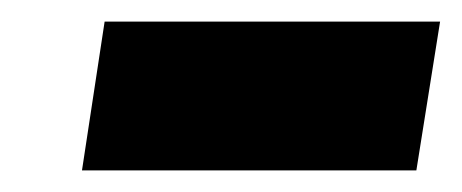

<svg xmlns="http://www.w3.org/2000/svg" viewBox="-20 -379 428 178"><path d="M77 -359H388L366 -221H56Z"/></svg>

Font: Exo ExtraBold
Style: Italic
Weight: 800
Italic angle: -9°
Designer: Natanael Gama
Foundry: Natanael Gama
Version: Version 1.500; ttfautohint (v1.6)